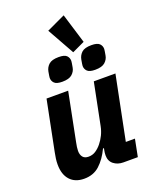

<svg xmlns="http://www.w3.org/2000/svg" viewBox="-175 -1061 932 1168"><g transform="rotate(-20 291.0 -476.5)"><path d="M114 -525H254L192 -213Q189 -199 187 -185Q185 -171 185 -160Q185 -135 197 -120Q209 -105 234 -105Q260 -105 280.5 -118.5Q301 -132 318 -153Q335 -174 347.5 -199.5Q360 -225 366 -255L420 -525H560L477 -112H536L514 0H421Q384 0 358.5 -20Q333 -40 333 -77Q333 -85 334 -94Q335 -103 336 -107L339 -122H333Q304 -61 264 -24.5Q224 12 164 12Q105 12 72.5 -24Q40 -60 40 -124Q40 -144 42.5 -162Q45 -180 49 -200ZM363 -734 265 -909 385 -965 444 -772ZM240 -588Q203 -588 189 -602Q175 -616 175 -636Q175 -641 176.5 -649.5Q178 -658 181 -676Q186 -702 205.5 -719.5Q225 -737 269 -737Q307 -737 320.5 -723Q334 -709 334 -689Q334 -684 332.5 -675.5Q331 -667 328 -649Q324 -624 304 -606Q284 -588 240 -588ZM453 -588Q416 -588 402 -602Q388 -616 388 -636Q388 -641 389.5 -649.5Q391 -658 394 -676Q399 -702 418 -719.5Q437 -737 481 -737Q519 -737 533 -723Q547 -709 547 -689Q547 -684 545.5 -675.5Q544 -667 541 -649Q537 -624 517 -606Q497 -588 453 -588Z"/></g></svg>

Font: IBM Plex Sans
Style: Bold Italic
Weight: 700
Italic angle: -11.31°
Designer: Mike Abbink, Paul van der Laan, Pieter van Rosmalen
Foundry: Bold Monday
Version: Version 3.201